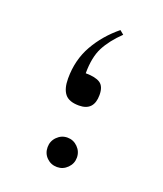

<svg xmlns="http://www.w3.org/2000/svg" viewBox="-99 -553 525 620"><g transform="rotate(20 163.5 -243.0)"><path d="M223.1 -475.1Q187.5 -440.9 169.7 -406.5Q151.9 -372.1 151.9 -316.9Q185.1 -316.9 201.4 -306.4Q217.8 -295.9 217.8 -266.1Q217.8 -211.4 166.5 -211.4Q132.3 -211.4 118.2 -229Q104 -246.6 104 -281.7Q104 -345.7 132.8 -396.5Q161.6 -447.3 209.5 -486.3ZM117.7 -50.8Q117.7 -71.8 132.6 -86.7Q147.5 -101.6 168 -101.6Q188.5 -101.6 203.4 -86.7Q218.3 -71.8 218.3 -50.8Q218.3 -30.3 203.4 -15.4Q188.5 -0.5 168 -0.5Q147 -0.5 132.3 -14.9Q117.7 -29.3 117.7 -50.8Z"/></g></svg>

Font: Vazir Thin
Style: Thin
Weight: 100
Designer: Saber Rastikerdar
Foundry: Saber Rastikerdar
Version: Version 30.0.0